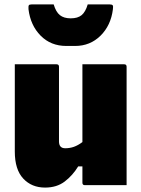

<svg xmlns="http://www.w3.org/2000/svg" viewBox="-20 -838 640 869"><path d="M236 -547Q247 -547 247 -536V-198Q247 -167 275 -167Q296 -167 314.5 -173.5Q333 -180 353 -195V-547H542Q553 -547 553 -536V0H364Q353 0 353 -11V-85H334Q309 -44 273 -16.5Q237 11 184 11Q123 11 85 -30Q47 -71 47 -152V-547ZM300 -755Q332 -755 349.5 -769.5Q367 -784 377 -818H477Q487 -818 490 -814Q493 -810 491 -796Q482 -723 435 -676.5Q388 -630 320 -630H280Q210 -630 164 -676.5Q118 -723 109 -796Q108 -810 110.5 -814Q113 -818 123 -818H223Q233 -784 251 -769.5Q269 -755 300 -755Z"/></svg>

Font: Recursive Sn Lnr St Blk
Style: Regular
Weight: 900
Version: Version 1.079;hotconv 1.0.112;makeotfexe 2.5.65598; ttfautoh